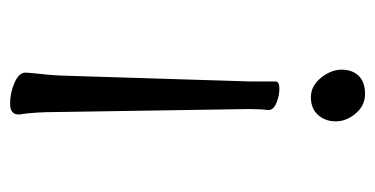

<svg xmlns="http://www.w3.org/2000/svg" viewBox="-206 -546 761 390"><g transform="rotate(-90 175.0 -351.5)"><path d="M137 -695Q137 -712 159 -712Q181 -712 201.5 -703Q222 -694 222 -681V-680Q221 -664 219 -647.5Q217 -631 216 -609L204 -223V-173Q204 -165 189.5 -165Q175 -165 160.5 -171Q146 -177 146 -187V-188Q148 -204 148 -227L142 -614Q142 -663 137 -693ZM172 -101Q195 -101 211.5 -80.5Q228 -60 228 -38.5Q228 -17 215.5 -4Q203 9 179 9Q155 9 139 -10Q123 -29 123 -50.5Q123 -72 136 -86.5Q149 -101 172 -101Z"/></g></svg>

Font: Fusion Kai T
Style: Regular
Weight: 400
Designer: Fontworks Inc.
Version: Version 24.134;May 13, 2024